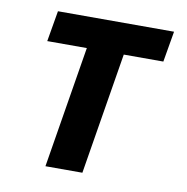

<svg xmlns="http://www.w3.org/2000/svg" viewBox="-65 -583 629 645"><g transform="rotate(10 250.0 -260.0)"><path d="M131 0 199 -415H64L82 -520H478L460 -415H325L257 0Z"/></g></svg>

Font: Iosevka Extrabold Oblique
Style: Regular
Weight: 800
Italic angle: -9°
Monospace: yes
Designer: Belleve Invis
Foundry: Belleve Invis
Version: Version 32.5.0; ttfautohint (v1.8.4)